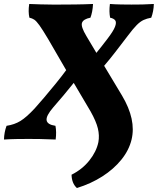

<svg xmlns="http://www.w3.org/2000/svg" viewBox="-51 -699 794 966"><path d="M-31 3Q-30 -34 -18 -66Q22 -72 52 -90.5Q82 -109 123 -153Q142 -174 171 -208Q200 -242 230 -279Q260 -316 282 -346L191 -503Q163 -550 147.5 -571.5Q132 -593 121.5 -600Q111 -607 97 -610Q90 -640 96 -679Q122 -678 152.5 -677Q183 -676 210 -676Q237 -676 253 -676Q280 -676 326 -676.5Q372 -677 417 -679Q416 -658 412.5 -640.5Q409 -623 404 -610Q368 -603 361.5 -584Q355 -565 384 -517L434 -433Q446 -448 460 -465.5Q474 -483 489 -503Q519 -542 527.5 -564Q536 -586 529 -596Q522 -606 503 -610Q497 -641 502 -679Q527 -677 558.5 -676.5Q590 -676 611 -676Q638 -676 665.5 -676.5Q693 -677 723 -679Q722 -642 710 -610Q688 -606 671.5 -598.5Q655 -591 637 -573Q619 -555 592 -519Q556 -472 529.5 -437.5Q503 -403 473 -368L563 -218Q635 -97 611 3Q598 57 559.5 104.5Q521 152 464 188.5Q407 225 336 247Q310 224 309 180Q363 153 398.5 108.5Q434 64 444 16Q450 -17 441.5 -52.5Q433 -88 405 -138L320 -282Q293 -248 268.5 -219Q244 -190 217 -159Q180 -116 183.5 -94Q187 -72 228 -66Q234 -35 229 3Q185 1 150.5 0.5Q116 0 93 0Q65 0 32.5 0.5Q0 1 -31 3Z"/></svg>

Font: Vollkorn ExtraBold
Style: Italic
Weight: 800
Italic angle: -11°
Designer: Friedrich Althausen
Foundry: Friedrich Althausen
Version: Version 5.000; ttfautohint (v1.8.3)